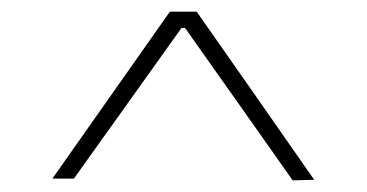

<svg xmlns="http://www.w3.org/2000/svg" viewBox="-20 -704 630 330"><path d="M483 -394Q437 -459.5 390.5 -525.2Q344 -591 298 -656H292Q246 -591.5 199.5 -526.5Q153 -461.5 107 -397H70Q120.5 -469 171 -540.5Q221.5 -612 272 -684H318Q368.5 -612 419.2 -539.5Q470 -467 520 -395Z"/></svg>

Font: Commissioner Thin
Style: Regular
Weight: 100
Designer: Kostas Bartsokas
Foundry: Kostas Bartsokas
Version: Version 1.001;gftools[0.9.23]